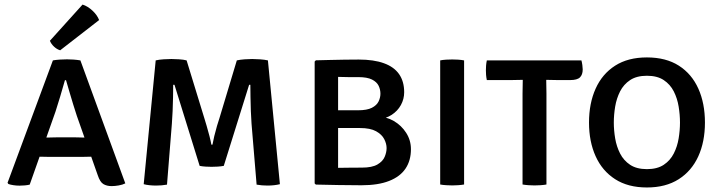

<svg xmlns="http://www.w3.org/2000/svg" viewBox="-20 -811 3159 844"><path d="M212.5 -545.5Q225.6 -547.9 243.6 -549.1Q261.6 -550.2 274.8 -550.2Q287.2 -550.2 303.6 -549.1Q319.9 -547.9 333.4 -545.5L530.8 -4.9Q519.1 1.1 502 4.1Q485 7.1 470.8 7.1Q449.7 7.1 434.7 -1.7Q419.6 -10.4 409.5 -41.2L317.8 -301.6Q310.6 -323.1 302 -351.2Q293.5 -379.3 285.1 -407.5Q276.7 -435.7 270.2 -458.6H265.5Q256.3 -425.8 244.5 -386.4Q232.7 -347.1 224 -320.5L110.6 0.6Q100.9 2.9 89.1 4Q77.2 5.1 65.5 5.1Q51.9 5.1 38.7 3Q25.6 1 16.8 -2.2L13.2 -7.5ZM206.5 -121.3Q202.1 -121.3 189.6 -121.5Q177.2 -121.8 164.8 -122Q152.4 -122.3 147.4 -122.3H102.9L136.5 -206.2H175.6Q180.5 -206.2 191.3 -206.4Q202 -206.7 212.8 -206.9Q223.6 -207.2 228 -207.2H312.1Q316.8 -207.2 326.4 -206.9Q335.9 -206.7 345.4 -206.4Q355 -206.2 360 -206.2H401.4L432.4 -122.3H386.1Q381.5 -122.3 370 -122Q358.5 -121.8 346.8 -121.5Q335.2 -121.3 330.8 -121.3ZM342.9 -790.9Q365.6 -783.7 386.5 -764.2Q407.4 -744.8 415.7 -722.8L244.5 -589.9Q230.5 -594 217.8 -605.7Q205.1 -617.3 199.4 -631.8Z M664.4 -545.5Q679.7 -549.1 699.3 -550.3Q719 -551.6 733.3 -551.6Q747.6 -551.6 767.3 -550.3Q787 -549.1 800.3 -545.5L877.9 -292.5Q881.9 -279.8 888.4 -257.7Q894.8 -235.5 900.8 -212.7Q906.7 -189.8 909.1 -175.2H914Q916.4 -189.8 921.9 -212.6Q927.4 -235.3 933.9 -257.5Q940.4 -279.6 944.9 -292.5L1021 -545.5Q1034.9 -548.7 1054.7 -550.2Q1074.5 -551.6 1088.5 -551.6Q1102.5 -551.6 1123.3 -550.2Q1144.1 -548.7 1157.7 -545.5L1210.4 -1.4Q1186.2 4.7 1155.7 4.7Q1144 4.7 1131.5 3.7Q1119 2.7 1108 0.6L1085.7 -267.1Q1083.9 -291.1 1082.7 -322.5Q1081.6 -353.8 1081.1 -384.7Q1080.7 -415.5 1080.5 -438.2H1075.1L963.7 -81.9Q952.1 -79.6 937 -78.6Q921.8 -77.7 910 -77.7Q898.3 -77.7 883.4 -78.6Q868.5 -79.6 857.6 -81.9L747 -438.2H741.3Q741.3 -415.3 740.7 -384.6Q740.1 -353.8 738.8 -322.5Q737.5 -291.1 735.5 -266.8L714.1 0.6Q702.6 2.7 690.3 3.7Q678 4.7 665.7 4.7Q651.2 4.7 636.5 3.1Q621.8 1.5 611.7 -1.4Z M1368.4 -545.9Q1397.6 -546.6 1429.9 -547.4Q1462.1 -548.2 1494.5 -548.7Q1526.9 -549.2 1557.2 -549.2Q1622.9 -549.2 1667.4 -533.1Q1712 -517.1 1734.4 -485Q1756.7 -452.9 1756.7 -405.6Q1756.7 -375.7 1742.3 -349.3Q1727.8 -323 1701.4 -305.9Q1675.1 -288.9 1640 -287V-298.5Q1677.5 -298.5 1711 -279.2Q1744.5 -259.8 1765.4 -227.2Q1786.4 -194.6 1786.4 -154.9Q1786.4 -105.4 1762.6 -69.9Q1738.8 -34.5 1690.5 -15.6Q1642.3 3.4 1568.9 3.4Q1514.5 3.4 1467.8 2.4Q1421.2 1.5 1368.4 0.4L1363.2 -4.6V-540.5ZM1466.2 -73.2Q1492.9 -73.6 1519.3 -73.9Q1545.7 -74.2 1570.9 -74.2Q1615.7 -74.2 1639.2 -88Q1662.7 -101.8 1671 -121.7Q1679.4 -141.6 1679.4 -160Q1679.4 -179.2 1669 -199.5Q1658.7 -219.8 1633.3 -234Q1607.9 -248.2 1562.2 -248.2H1423.4V-326.2H1553.4Q1593.4 -326.2 1614.7 -337.2Q1636.1 -348.2 1644.2 -365.1Q1652.3 -382 1652.3 -399.4Q1652.3 -417.2 1644.4 -433.9Q1636.4 -450.7 1615.3 -461.3Q1594.2 -472 1555 -472Q1538.1 -472 1512.3 -472Q1486.5 -472 1466.2 -473Z M1915 -545.5Q1926.3 -547.9 1941.6 -548.8Q1956.9 -549.6 1968 -549.6Q1979.8 -549.6 1993.8 -548.8Q2007.8 -547.9 2020.1 -545.5V0Q2007.8 2.2 1993.8 3.1Q1979.8 4.1 1968 4.1Q1956.9 4.1 1941.6 3.1Q1926.3 2.2 1915 0Z M2120 -459Q2117.6 -470.6 2116.7 -481.5Q2115.9 -492.5 2115.9 -501.6Q2115.9 -510.7 2116.7 -522.5Q2117.6 -534.3 2120 -545.5H2535.8Q2538.3 -536.5 2539.9 -525Q2541.5 -513.5 2541.5 -505.9Q2541.5 -482.8 2529.4 -470.9Q2517.4 -459 2486 -459H2433Q2423.8 -459 2406.9 -459.5Q2389.9 -460 2381.1 -460H2278Q2268.2 -460 2251.4 -459.5Q2234.6 -459 2225 -459ZM2277 -400.2Q2277 -416.2 2277.5 -429.8Q2278 -443.4 2278 -460V-501.8H2381.1V-460Q2381.1 -443.4 2381.6 -429.8Q2382.1 -416.2 2382.1 -400.2V0Q2372 2 2356.8 3.1Q2341.6 4.1 2329.6 4.1Q2318.3 4.1 2303.2 3.1Q2288 2 2277 0Z M2678.2 -272.2Q2678.2 -238.3 2684.2 -202.6Q2690.2 -166.8 2705.8 -136.2Q2721.4 -105.5 2750 -86.5Q2778.6 -67.5 2823.8 -67.5Q2869 -67.5 2897.6 -86.5Q2926.2 -105.5 2941.8 -136.2Q2957.4 -166.8 2963.2 -202.6Q2969.1 -238.3 2969.1 -272.2Q2969.1 -306.4 2963.2 -342.5Q2957.4 -378.5 2941.8 -409.3Q2926.2 -440 2897.6 -459Q2869 -478 2823.8 -478Q2778.6 -478 2750 -459Q2721.4 -440 2705.8 -409.3Q2690.2 -378.5 2684.2 -342.5Q2678.2 -306.4 2678.2 -272.2ZM2569.2 -272.2Q2569.2 -356.6 2598.2 -421.2Q2627.1 -485.8 2683.8 -522.2Q2740.4 -558.6 2823.6 -558.6Q2907.5 -558.6 2964.2 -522.3Q3020.8 -486 3049.8 -421.4Q3078.8 -356.8 3078.8 -272.2Q3078.8 -187.7 3049.5 -123.5Q3020.1 -59.2 2963.3 -23.1Q2906.4 13.1 2823.6 13.1Q2740.4 13.1 2683.8 -23.5Q2627.1 -60 2598.2 -124.4Q2569.2 -188.7 2569.2 -272.2Z"/></svg>

Font: Signika SC
Style: Regular
Weight: 300
Designer: Anna Giedryś
Foundry: Anna Giedryś
Version: Version 2.000